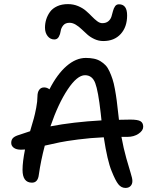

<svg xmlns="http://www.w3.org/2000/svg" viewBox="-20 -923 766 944"><path d="M247.1 -729Q227.1 -729 214.1 -745.6Q201.2 -762.2 201.2 -787.1Q201.2 -808.1 207.3 -827.6Q213.4 -847.2 225.8 -864.5Q238.3 -881.8 261 -892.3Q283.7 -902.8 314 -902.8Q340.8 -902.8 364 -893.1Q387.2 -883.3 402.8 -869.6Q418.5 -856 431.6 -842.3Q444.8 -828.6 457.8 -818.8Q470.7 -809.1 482.9 -809.1Q501.5 -809.1 512.7 -818.6Q523.9 -828.1 528.1 -841.8Q532.2 -855.5 535.6 -869.1Q539.1 -882.8 545.9 -892.3Q552.7 -901.9 564.9 -901.9Q605 -901.9 605 -847.2Q605 -790.5 573.5 -755.9Q542 -721.2 487.8 -721.2Q465.3 -721.2 445.1 -730.5Q424.8 -739.7 409.9 -752.9Q395 -766.1 381.3 -779.3Q367.7 -792.5 352.3 -801.8Q336.9 -811 321.8 -811Q301.3 -811 290.8 -798.1Q280.3 -785.2 278.3 -770Q276.4 -754.9 269 -741.9Q261.7 -729 247.1 -729ZM84 -187Q60.1 -187 47.6 -196.5Q35.2 -206.1 35.2 -220.2Q35.2 -233.4 41.7 -241.9Q48.3 -250.5 64.9 -256.8Q110.8 -272.5 127.9 -277.8Q140.6 -320.3 146.2 -340.6Q151.9 -360.8 158 -392.8Q164.1 -424.8 164.1 -448.2Q164.1 -469.2 172.6 -481.2Q181.2 -493.2 196.8 -493.2Q210.9 -493.2 223.1 -483.9Q261.2 -558.6 307.4 -598.4Q353.5 -638.2 401.9 -638.2Q423.8 -638.2 441.7 -634.5Q459.5 -630.9 473.9 -622.1Q488.3 -613.3 499 -602.1Q509.8 -590.8 518.3 -572Q526.9 -553.2 533.2 -533.9Q539.6 -514.6 544.9 -485.4Q550.3 -456.1 554 -427.7Q557.6 -399.4 562 -358.9Q563.5 -345.7 564.9 -334Q573.7 -334 592.5 -334.5Q611.3 -335 621.1 -335Q657.7 -335 670.9 -326.9Q684.1 -318.8 684.1 -299.8Q684.1 -280.8 661.1 -265.4Q638.2 -250 606 -250H577.1Q587.4 -193.4 601.1 -144.8Q614.7 -96.2 622.8 -71Q630.9 -45.9 630.9 -33.2Q630.9 -17.6 621.8 -8.3Q612.8 1 597.2 1Q576.2 1 561.8 -17.1Q547.4 -35.2 528.8 -82Q507.8 -132.3 490.2 -248Q424.8 -245.1 363.3 -237.1Q301.8 -229 273.7 -223.1Q245.6 -217.3 200.2 -207Q180.7 -133.3 170.9 -64Q166.5 -24.9 137.2 -24.9Q90.8 -24.9 90.8 -87.9Q90.8 -127 103 -188Q97.2 -187 84 -187ZM397.9 -553.2Q359.4 -553.2 313 -483.6Q266.6 -414.1 228 -301.8Q338.4 -323.2 479 -331.1Q477.1 -343.8 475.1 -367.2Q462.9 -476.1 448.2 -514.6Q433.6 -553.2 397.9 -553.2Z"/></svg>

Font: Shantell Sans Irregular Bouncy
Style: Regular
Weight: 400
Designer: Stephen Nixon, Anya Danilova, Shantell Martin
Foundry: Arrow Type
Version: Version 1.006;[9816181b4]